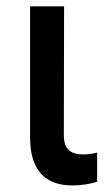

<svg xmlns="http://www.w3.org/2000/svg" viewBox="-20 -565 324 592"><path d="M72.8 -545.5V-141C72.8 -33 126.1 6.7 202.4 6.7C236.2 6.7 261.7 1.1 279.5 -4.6V-94.5C271.3 -92.3 253.6 -88.8 237.9 -88.8C205.6 -88.8 177.2 -98.4 176.8 -147L177.6 -545.5Z"/></svg>

Font: Magic Ui Pro Medium
Style: Regular
Weight: 500
Designer: Stefan Endress, Andreas Faust
Version: Version 1.000;FEAKit 1.0